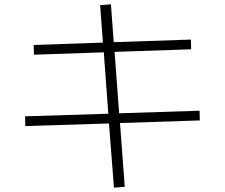

<svg xmlns="http://www.w3.org/2000/svg" viewBox="-20 -804 1040 888"><path d="M443 -780 493 -784 506 -609 863 -621 864 -576 510 -564 531 -280 903 -292 904 -247 535 -235 557 60 507 64 484 -233 97 -221 96 -266 481 -278 460 -562 137 -551 136 -596 456 -607Z"/></svg>

Font: Mplus 1p Light
Style: Regular
Weight: 300
Version: Version 1.061